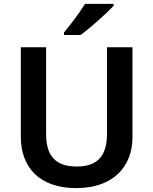

<svg xmlns="http://www.w3.org/2000/svg" viewBox="-20 -957 788 987"><path d="M564 -927V-937H417C390 -892 340 -827 309 -790V-777H394C444 -813 530 -890 564 -927ZM661 -252V-714H530V-269C530 -159 484 -101 375 -101C270 -101 217 -151 217 -268V-714H87V-254C87 -95 185 10 371 10C566 10 661 -104 661 -252Z"/></svg>

Font: Noto Sans Balinese SemiBold
Style: Regular
Weight: 600
Designer: Aditya Bayu, David Williams
Foundry: David Williams
Version: Version 2.005